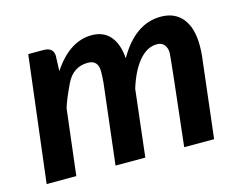

<svg xmlns="http://www.w3.org/2000/svg" viewBox="-78 -639 947 757"><g transform="rotate(-15 395.0 -260.5)"><path d="M587.9 -419.9Q547.9 -419.9 514.9 -381.1Q481.9 -342.3 460.4 -272.5L428.7 0H307.1L345.7 -326.7Q348.1 -353.5 348.1 -373Q348.1 -419.9 306.2 -419.9Q246.1 -419.9 217.8 -361.6Q189.5 -303.2 179.2 -268.1L147 0H25.9L88.4 -513.7H150.9Q191.9 -513.7 191.9 -476.1V-474.6Q191.9 -473.6 191.4 -472.2L190.9 -454.6Q190.4 -438.5 189.5 -417Q257.8 -521 349.1 -521Q396.5 -521 423.8 -489.5Q451.2 -458 455.6 -398.4Q525.9 -521 630.4 -521Q688 -521 719.2 -482.2Q750.5 -443.4 750.5 -370.6Q750.5 -345.2 748 -326.7L709.5 0H587.4Q628.4 -356.9 628.4 -375Q628.4 -393.1 618.4 -406.5Q608.4 -419.9 587.9 -419.9Z"/></g></svg>

Font: Lato-BoldItalic
Style: Bold Italic
Weight: 700
Italic angle: -7°
Designer: Lukasz Dziedzic
Foundry: tyPoland Lukasz Dziedzic
Version: Version 1.104; Western+Polish opensource